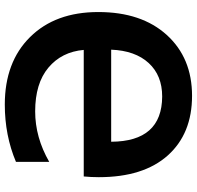

<svg xmlns="http://www.w3.org/2000/svg" viewBox="-30 -750 793 772"><g transform="rotate(-90 366.0 -364.5)"><path d="M551.8 -313.5H181.6Q182.6 -109.4 363.3 -108.4Q448.2 -108.4 498 -162.6Q547.9 -216.8 551.8 -313.5ZM100.6 -562.5V-696.3Q207 -741.2 331.1 -741.2Q502 -741.2 602.5 -639.6Q703.1 -538.1 703.1 -365.2Q703.1 -191.4 610.8 -89.8Q518.6 11.7 366.2 11.7Q213.9 11.7 126.5 -85.9Q39.1 -183.6 39.1 -363.3Q39.1 -394.5 42 -423.8H550.8Q543 -512.7 479.5 -565.9Q416 -619.1 303.7 -619.1Q199.2 -619.1 100.6 -562.5Z"/></g></svg>

Font: Gen Shin Gothic Bold
Style: Bold
Weight: 700
Designer: [Source Han Sans]
Ryoko NISHIZUKA  (kana & ideographs); Paul D. Hunt (Latin, Greek & Cyrillic); Wenlong ZHANG  (bopomofo
Version: Version 1.002.20150607